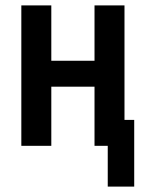

<svg xmlns="http://www.w3.org/2000/svg" viewBox="-20 -540 540 711"><path d="M379 151V0H330V-219H170V0H59V-520H170V-315H330V-520H441V-96H477V151Z"/></svg>

Font: Moesevka
Style: Bold
Weight: 700
Monospace: yes
Designer: Belleve Invis
Foundry: Belleve Invis
Version: Version 32.5.0; ttfautohint (v1.8.4)